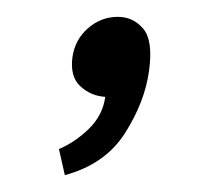

<svg xmlns="http://www.w3.org/2000/svg" viewBox="-20 -105 253 228"><path d="M57 103Q105 90 128.5 53Q152 16 157 -21Q162 -57 150 -71Q138 -85 120 -85Q100 -85 84.5 -71.5Q69 -58 66 -37Q63 -14 75.5 -2.5Q88 9 105 10Q102 32 85.5 48Q69 64 50 72Z"/></svg>

Font: Secuela Light
Style: Italic
Weight: 300
Italic angle: -8°
Designer: Fernando Haro
Foundry: deFharo
Version: Version 1.708